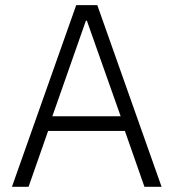

<svg xmlns="http://www.w3.org/2000/svg" viewBox="-20 -718 667 738"><path d="M25.9 0 272.9 -698.2H354L601.1 0H535.2L460 -214.8H165L89.8 0ZM181.2 -271H443.8L314 -638.2H310.1Z"/></svg>

Font: Anuphan Light
Style: Regular
Weight: 300
Designer: Mike Abbink, Paul van der Laan, Pieter van Rosmalen, Mint Tantisuwanna
Foundry: Bold Monday; Cadson Demak
Version: Version 3.002;hotconv 1.0.109;makeotfexe 2.5.65596